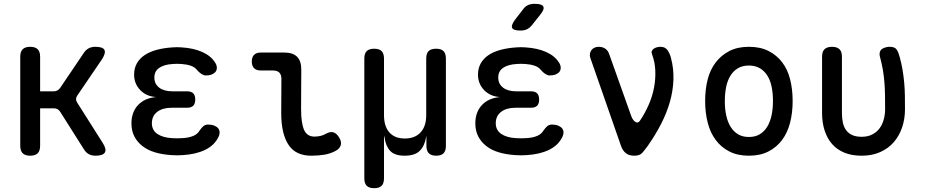

<svg xmlns="http://www.w3.org/2000/svg" viewBox="-20 -805 4840 1005"><path d="M138 10Q112 10 99 -2.5Q86 -15 86 -42V-508Q86 -535 99 -547.5Q112 -560 138 -560Q164 -560 177 -547.5Q190 -535 190 -508V-327H262Q272 -327 280.5 -331.5Q289 -336 295 -345L418 -527Q429 -544 444 -552Q459 -560 479 -560Q518 -560 526.5 -544Q535 -528 514 -495L384 -304Q378 -295 378 -286Q378 -277 384 -268L517 -58Q539 -24 529 -7Q519 10 480 10Q460 10 445 2Q430 -6 419 -24L295 -220Q289 -229 281 -233.5Q273 -238 262 -238H190V-42Q190 -15 177 -2.5Q164 10 138 10Z M1107 -476Q1115 -463 1115 -450.5Q1115 -438 1108.5 -429.5Q1102 -421 1089 -415.5Q1076 -410 1057 -410Q1051 -410 1045 -412.5Q1039 -415 1033.5 -418.5Q1028 -422 1022 -427.5Q1016 -433 1009 -441Q999 -454 978.5 -461Q958 -468 931 -470Q918 -471 906.5 -471Q895 -471 883 -470Q838 -467 813 -449.5Q788 -432 788 -399Q788 -366 813 -346.5Q838 -327 882 -327H959Q981 -327 991.5 -316.5Q1002 -306 1002 -284Q1002 -262 991.5 -251.5Q981 -241 959 -241H879Q831 -241 803 -219.5Q775 -198 775 -160Q775 -124 803 -104.5Q831 -85 879 -82Q893 -81 907.5 -81Q922 -81 936 -82Q969 -84 991.5 -93.5Q1014 -103 1025 -122Q1030 -129 1035 -135Q1040 -141 1045 -145Q1050 -149 1056 -151Q1062 -153 1070 -153Q1088 -153 1101.5 -147.5Q1115 -142 1122 -133.5Q1129 -125 1129.5 -113Q1130 -101 1123 -87Q1102 -44 1053.5 -20.5Q1005 3 936 7Q922 8 907.5 8Q893 8 879 7Q830 4 791.5 -7.5Q753 -19 725.5 -40.5Q698 -62 683 -91.5Q668 -121 668 -159Q668 -218 702.5 -255Q737 -292 798 -297Q746 -300 714 -333.5Q682 -367 682 -414Q682 -448 696.5 -473.5Q711 -499 737 -516.5Q763 -534 800 -544Q837 -554 883 -557Q895 -558 906.5 -558Q918 -558 931 -557Q994 -553 1039.5 -532.5Q1085 -512 1107 -476Z M1556 -234Q1556 -161 1571.5 -125.5Q1587 -90 1626 -90Q1642 -90 1657.5 -93.5Q1673 -97 1688 -106Q1711 -118 1727.5 -111.5Q1744 -105 1756 -84Q1769 -62 1763.5 -44.5Q1758 -27 1738 -16Q1711 -1 1679 4.5Q1647 10 1609 10Q1571 10 1541.5 -3Q1512 -16 1492.5 -43.5Q1473 -71 1462.5 -113.5Q1452 -156 1452 -215L1453 -392Q1453 -414 1442 -425Q1431 -436 1409 -436H1345Q1322 -436 1310 -448Q1298 -460 1298 -483Q1298 -506 1310 -518Q1322 -530 1345 -530H1468Q1513 -530 1535 -508Q1557 -486 1557 -441Z M1939 180Q1912 180 1899.5 167.5Q1887 155 1887 128V-498Q1887 -525 1899.5 -537.5Q1912 -550 1939 -550Q1965 -550 1977.5 -537.5Q1990 -525 1990 -498V-202Q1990 -144 2018 -112Q2046 -80 2099 -80Q2152 -80 2181.5 -112Q2211 -144 2211 -202V-498Q2211 -525 2223.5 -537.5Q2236 -550 2263 -550Q2289 -550 2301.5 -537.5Q2314 -525 2314 -498V-41Q2314 -15 2301.5 -2.5Q2289 10 2263 10Q2238 10 2225 -2.5Q2212 -15 2212 -41V-95L2210 -85Q2202 -40 2176.5 -15Q2151 10 2098 10Q2046 10 2022.5 -15Q1999 -40 1993 -85Q1991 -95 1990.5 -95Q1990 -95 1990 -85V128Q1990 155 1977.5 167.5Q1965 180 1939 180Z M2907 -476Q2915 -463 2915 -450.5Q2915 -438 2908.5 -429.5Q2902 -421 2889 -415.5Q2876 -410 2857 -410Q2851 -410 2845 -412.5Q2839 -415 2833.5 -418.5Q2828 -422 2822 -427.5Q2816 -433 2809 -441Q2799 -454 2778.5 -461Q2758 -468 2731 -470Q2718 -471 2706.5 -471Q2695 -471 2683 -470Q2638 -467 2613 -449.5Q2588 -432 2588 -399Q2588 -366 2613 -346.5Q2638 -327 2682 -327H2759Q2781 -327 2791.5 -316.5Q2802 -306 2802 -284Q2802 -262 2791.5 -251.5Q2781 -241 2759 -241H2679Q2631 -241 2603 -219.5Q2575 -198 2575 -160Q2575 -124 2603 -104.5Q2631 -85 2679 -82Q2693 -81 2707.5 -81Q2722 -81 2736 -82Q2769 -84 2791.5 -93.5Q2814 -103 2825 -122Q2830 -129 2835 -135Q2840 -141 2845 -145Q2850 -149 2856 -151Q2862 -153 2870 -153Q2888 -153 2901.5 -147.5Q2915 -142 2922 -133.5Q2929 -125 2929.5 -113Q2930 -101 2923 -87Q2902 -44 2853.5 -20.5Q2805 3 2736 7Q2722 8 2707.5 8Q2693 8 2679 7Q2630 4 2591.5 -7.5Q2553 -19 2525.5 -40.5Q2498 -62 2483 -91.5Q2468 -121 2468 -159Q2468 -218 2502.5 -255Q2537 -292 2598 -297Q2546 -300 2514 -333.5Q2482 -367 2482 -414Q2482 -448 2496.5 -473.5Q2511 -499 2537 -516.5Q2563 -534 2600 -544Q2637 -554 2683 -557Q2695 -558 2706.5 -558Q2718 -558 2731 -557Q2794 -553 2839.5 -532.5Q2885 -512 2907 -476ZM2764 -673Q2752 -658 2737.5 -651.5Q2723 -645 2705 -645Q2668 -645 2661 -658.5Q2654 -672 2676 -702L2717 -755Q2729 -772 2744 -778.5Q2759 -785 2779 -785Q2817 -785 2824 -770.5Q2831 -756 2807 -727Z M3230 -43 3070 -502Q3066 -514 3068 -524.5Q3070 -535 3076 -543Q3082 -551 3092 -555.5Q3102 -560 3114 -560Q3134 -560 3148.5 -550Q3163 -540 3169 -521L3284 -198Q3293 -174 3306.5 -166.5Q3320 -159 3329 -172Q3356 -212 3375.5 -256.5Q3395 -301 3403.5 -346.5Q3412 -392 3410 -436.5Q3408 -481 3393 -521Q3389 -531 3392 -538Q3395 -545 3402 -550Q3409 -555 3418.5 -557.5Q3428 -560 3438 -560Q3461 -560 3473.5 -543Q3486 -526 3492 -502Q3507 -446 3505 -388Q3503 -330 3486.5 -272Q3470 -214 3440.5 -156.5Q3411 -99 3371 -42Q3355 -20 3342 -5Q3329 10 3300 10Q3272 10 3255.5 -3.5Q3239 -17 3230 -43Z M3900 10Q3841 10 3798 -12Q3755 -34 3726.5 -72Q3698 -110 3684.5 -162.5Q3671 -215 3671 -276Q3671 -337 3684 -388.5Q3697 -440 3726 -478Q3755 -516 3798 -538Q3841 -560 3900 -560Q3960 -560 4003 -538Q4046 -516 4074.5 -478.5Q4103 -441 4116 -389Q4129 -337 4129 -276Q4129 -215 4115.5 -162.5Q4102 -110 4073.5 -72Q4045 -34 4002 -12Q3959 10 3900 10ZM3900 -88Q3933 -88 3956.5 -102Q3980 -116 3995.5 -141Q4011 -166 4018.5 -200.5Q4026 -235 4026 -276Q4026 -317 4019 -351Q4012 -385 3996.5 -409.5Q3981 -434 3957 -448Q3933 -462 3900 -462Q3867 -462 3843 -448Q3819 -434 3803.5 -409Q3788 -384 3781 -350Q3774 -316 3774 -275Q3774 -234 3781.5 -200Q3789 -166 3804.5 -141Q3820 -116 3843.5 -102Q3867 -88 3900 -88Z M4283 -508Q4283 -535 4296 -547.5Q4309 -560 4335 -560Q4361 -560 4374 -547.5Q4387 -535 4387 -508V-213Q4387 -185 4392 -162.5Q4397 -140 4409 -123.5Q4421 -107 4441 -98Q4461 -89 4490 -89Q4523 -89 4546.5 -101.5Q4570 -114 4584.5 -134Q4599 -154 4606 -180Q4613 -206 4613 -233Q4613 -271 4612.5 -305Q4612 -339 4609.5 -372Q4607 -405 4601.5 -438Q4596 -471 4586 -508Q4585 -512 4584.5 -515Q4584 -518 4584 -521Q4584 -543 4601.5 -551.5Q4619 -560 4637 -560Q4664 -560 4673.5 -545.5Q4683 -531 4689 -508Q4699 -472 4704.5 -438.5Q4710 -405 4713 -371.5Q4716 -338 4716.5 -304Q4717 -270 4717 -233Q4717 -182 4702 -138Q4687 -94 4658.5 -61Q4630 -28 4587.5 -9Q4545 10 4490 10Q4438 10 4399.5 -6Q4361 -22 4335.5 -51Q4310 -80 4296.5 -121.5Q4283 -163 4283 -213Z"/></svg>

Font: Maple Mono NL Medium
Style: Regular
Weight: 500
Monospace: yes
Designer: subframe7536
Version: Version 7.000